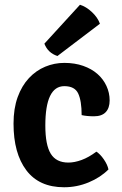

<svg xmlns="http://www.w3.org/2000/svg" viewBox="-20 -775 513 809"><path d="M324 -290Q324 -350 309.5 -381Q295 -412 251 -412Q171 -412 171 -246Q171 -164 194 -127Q217 -90 268 -90Q294 -90 324 -101Q354 -112 386 -136Q402 -126 417.5 -103.5Q433 -81 437 -61Q403 -27 353.5 -6.5Q304 14 250 14Q145 14 91 -57.5Q37 -129 37 -254Q37 -318 54.5 -366Q72 -414 102 -446Q132 -478 170.5 -494Q209 -510 251 -510Q295 -510 330.5 -497.5Q366 -485 390.5 -463.5Q415 -442 428.5 -413Q442 -384 442 -352Q442 -320 425.5 -302.5Q409 -285 376 -285Q346 -285 324 -290ZM167 -591 317 -755Q343 -747 367.5 -724Q392 -701 401 -675L222 -539Q182 -552 167 -591Z"/></svg>

Font: Signika
Style: Semibold
Weight: 600
Designer: Anna Giedrys
Foundry: Anna Giedrys
Version: Version 1.001